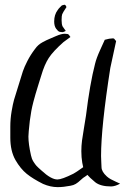

<svg xmlns="http://www.w3.org/2000/svg" viewBox="-20 -810 531 808"><path d="M259.8 -780.3Q244.1 -756.8 241.7 -750Q239.3 -743.2 239.3 -727.5V-723.6Q239.3 -708 243.2 -699.2Q244.1 -697.3 256.8 -679.7Q254.9 -678.7 251 -677.2Q247.1 -675.8 245.1 -674.8H242.2Q236.3 -674.8 230.5 -676.3Q224.6 -677.7 216.3 -689Q208 -700.2 208 -719.7Q208 -748 222.7 -767.6Q225.6 -772.5 231.9 -778.8Q238.3 -785.2 240.2 -787.1Q241.2 -787.1 245.1 -788.6Q249 -790 251 -790H252Q252.9 -789.1 253.9 -789.1Q255.9 -788.1 256.3 -787.1Q256.8 -786.1 257.8 -784.2Q258.8 -782.2 259.8 -780.3ZM276.4 -654.3Q248 -633.8 247.1 -632.8Q203.1 -593.8 185.1 -565.9Q167 -538.1 153.3 -491.2Q149.4 -479.5 141.1 -452.1Q132.8 -424.8 129.4 -413.6Q126 -402.3 120.6 -381.8Q115.2 -361.3 111.8 -342.8Q108.4 -324.2 105.5 -301.8Q99.6 -249 99.6 -235.4Q99.6 -204.1 110.4 -156.2Q113.3 -141.6 120.6 -129.9Q127.9 -118.2 133.8 -111.8Q139.6 -105.5 155.3 -91.8Q195.3 -54.7 221.7 -54.7Q240.2 -54.7 289.1 -79.1Q298.8 -84 330.1 -106.4Q328.1 -113.3 326.2 -125Q322.3 -148.4 322.3 -173.8Q322.3 -196.3 325.2 -218.8Q328.1 -241.2 333.5 -272Q338.9 -302.7 341.8 -323.2Q358.4 -458 379.9 -541Q385.7 -565.4 401.4 -599.6Q417 -633.8 420.9 -642.6Q441.4 -648.4 453.1 -648.4H456.1Q459 -648.4 460.9 -646.5Q462.9 -644.5 464.8 -641.6Q466.8 -638.7 468.8 -637.7Q446.3 -535.2 444.3 -524.4Q405.3 -275.4 405.3 -153.3Q405.3 -144.5 406.2 -128.9Q407.2 -113.3 407.2 -106.4Q407.2 -87.9 429.7 -67.4Q437.5 -60.5 446.3 -55.7Q455.1 -50.8 466.3 -45.9Q477.5 -41 485.4 -37.1Q463.9 -25.4 447.3 -25.4Q403.3 -25.4 380.9 -43Q356.4 -63.5 347.7 -74.2Q346.7 -73.2 343.8 -70.8Q340.8 -68.4 338.9 -67.4Q330.1 -62.5 319.3 -52.2Q308.6 -42 298.8 -36.1Q289.1 -30.3 276.4 -28.3Q247.1 -22.5 222.7 -22.5Q192.4 -22.5 161.1 -36.1Q118.2 -57.6 92.3 -78.6Q66.4 -99.6 44.9 -136.7Q23.4 -174.8 23.4 -230.5V-276.4Q23.4 -309.6 28.8 -341.3Q34.2 -373 39.1 -390.1Q43.9 -407.2 58.6 -453.1Q70.3 -492.2 76.2 -509.8Q82 -527.3 95.2 -553.2Q108.4 -579.1 127 -603.5Q133.8 -613.3 141.6 -620.1Q149.4 -627 159.2 -632.3Q168.9 -637.7 175.3 -640.6Q181.6 -643.6 195.3 -649.4Q209 -655.3 215.8 -658.2Q238.3 -668 252.9 -668Q253.9 -668 257.3 -667.5Q260.7 -667 262.7 -667Q265.6 -667 268.1 -665Q270.5 -663.1 272.5 -659.7Q274.4 -656.2 276.4 -654.3Z"/></svg>

Font: Shelly2023
Style: Regular
Weight: 400
Version: Version 0.2